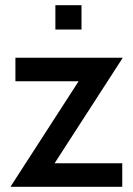

<svg xmlns="http://www.w3.org/2000/svg" viewBox="-20 -715 511 735"><path d="M189 -90H448V0H20L281 -404H39V-494H450ZM192 -695H292V-602H192Z"/></svg>

Font: Cabin Medium
Style: Regular
Weight: 500
Designer: Pablo Impallari
Foundry: Pablo Impallari. http://www.impallari.com Igino Marini. http://www.ikern.com
Version: Version 2.200